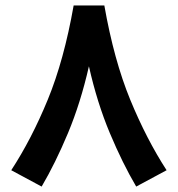

<svg xmlns="http://www.w3.org/2000/svg" viewBox="-20 -667 648 700"><path d="M248.5 -647H360.4Q395.5 -447.8 454.8 -303.5Q514.2 -159.2 587.4 -46.4L476.6 13.2Q426.8 -71.3 380.4 -181.9Q334 -292.5 304.2 -425.3Q273.9 -292 227.8 -181.6Q181.6 -71.3 131.8 13.2L21 -46.4Q94.7 -159.2 154.1 -303.5Q213.4 -447.8 248.5 -647Z"/></svg>

Font: Vazir
Style: Bold
Weight: 700
Designer: Saber Rastikerdar
Foundry: Saber Rastikerdar
Version: Version 30.0.0